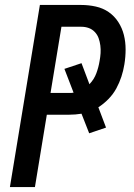

<svg xmlns="http://www.w3.org/2000/svg" viewBox="-20 -755 540 775"><path d="M20 0 141 -735H307Q338 -735 367 -728.5Q396 -722 419 -706Q442 -690 457.5 -666Q473 -642 480 -614Q487 -586 487 -555.5Q487 -525 482 -495Q478 -470 470 -445.5Q462 -421 449.5 -398Q437 -375 418 -355.5Q399 -336 377 -322L408 -240L340 -217L309 -296Q296 -294 284 -293Q272 -292 260 -292H169L121 0ZM184 -380H261Q265 -380 269 -380Q273 -380 277 -381L240 -477L309 -500L341 -415Q360 -435 369 -459.5Q378 -484 382 -509Q385 -525 386 -540.5Q387 -556 385 -571.5Q383 -587 378 -601Q373 -615 362.5 -626Q352 -637 338 -642Q324 -647 308 -647H228Z"/></svg>

Font: Iosevka SS18 Semibold
Style: Italic
Weight: 600
Italic angle: -9°
Monospace: yes
Designer: Belleve Invis
Foundry: Belleve Invis
Version: Version 25.1.1; ttfautohint (v1.8.4)